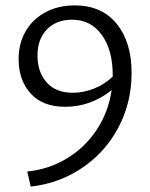

<svg xmlns="http://www.w3.org/2000/svg" viewBox="-20 -684 557 712"><path d="M49 -465Q49 -523 75 -568Q101 -613 148.5 -638.5Q196 -664 257 -664Q357 -664 412.5 -596Q468 -528 468 -414Q468 -304 419.5 -212Q371 -120 285.5 -62Q200 -4 94 8L81 -48Q161 -56 228 -96.5Q295 -137 338.5 -202.5Q382 -268 394 -350Q359 -321 315 -304.5Q271 -288 222 -288Q138 -288 93.5 -337.5Q49 -387 49 -465ZM250 -340Q289 -340 328.5 -355.5Q368 -371 398 -400V-406Q398 -498 357.5 -554.5Q317 -611 247 -611Q189 -611 154 -575Q119 -539 119 -478Q119 -417 153 -378.5Q187 -340 250 -340Z"/></svg>

Font: LXGW Bright GB
Style: Regular
Weight: 400
Designer: Christian Thalmann (Catharsis Fonts)
Foundry: LXGW / Christian Thalmann (Catharsis Fonts) / Fontworks Inc.
Version: Version 5.510